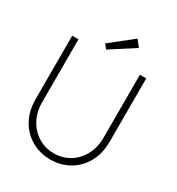

<svg xmlns="http://www.w3.org/2000/svg" viewBox="-197 -955 1006 1091"><g transform="rotate(30 306.0 -409.5)"><path d="M498.5 -660H540V-247Q540 -165.5 507 -107.5Q474 -49.5 419.2 -18.8Q364.5 12 298 12Q231.5 12 176 -18.8Q120.5 -49.5 87.5 -107.5Q54.5 -165.5 54.5 -247V-660H95.5V-249Q95.5 -182.5 122.8 -133Q150 -83.5 196 -56Q242 -28.5 298 -28.5Q353.5 -28.5 399 -56Q444.5 -83.5 471.5 -133Q498.5 -182.5 498.5 -249ZM260.5 -688 238.5 -715.5 384 -831 417.5 -789Z"/></g></svg>

Font: League Spartan Thin ExtraLight
Style: Regular
Weight: 250
Version: Version 2.002